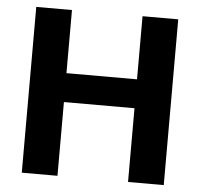

<svg xmlns="http://www.w3.org/2000/svg" viewBox="-49 -700 780 750"><g transform="rotate(5 341.5 -325.0)"><path d="M203.3 0H63.3V-650H203.3V-402.5H480V-650H620V0H480V-289.2H203.3Z"/></g></svg>

Font: Familjen Grotesk Variable
Style: Regular
Weight: 400
Designer: Anders Wikstroem, Jonas Baeckman, Matilda Gysing, Kristian Moeller
Foundry: Familjen STHLM AB
Version: Version 2.000